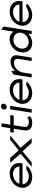

<svg xmlns="http://www.w3.org/2000/svg" viewBox="1645 -2329 695 4025"><g transform="rotate(-90 1992.5 -316.5)"><path d="M71 -226C50 -95 143 11 292 11C391 11 479 -35 532 -104C532 -104 474 -129 431 -99C394 -75 350 -60 303 -60C211 -60 146 -116 142 -192H580L585 -226C606 -357 516 -462 367 -462C218 -462 92 -357 71 -226ZM152 -257C179 -334 263 -391 356 -391C449 -391 512 -334 514 -257Z M508 0H599L833 -192L1010 0H1106L905 -232L1165 -451H1074L855 -272L693 -451H593L784 -233Z M1225 -377H1307L1273 -160C1258 -50 1307 11 1432 11C1502 11 1531 -7 1568 -30L1546 -93C1514 -72 1505 -60 1444 -60C1366 -60 1335 -98 1346 -166L1380 -377H1581L1592 -449H1391L1420 -632H1347L1318 -449H1236Z M1708 -583C1703 -549 1727 -522 1761 -522C1795 -522 1827 -549 1832 -583C1837 -617 1814 -644 1780 -644C1746 -644 1713 -617 1708 -583ZM1642 0H1715L1786 -451H1713Z M1830 -226C1809 -95 1902 11 2051 11C2150 11 2238 -35 2291 -104C2291 -104 2233 -129 2190 -99C2153 -75 2109 -60 2062 -60C1970 -60 1905 -116 1901 -192H2339L2344 -226C2365 -357 2275 -462 2126 -462C1977 -462 1851 -357 1830 -226ZM1911 -257C1938 -334 2022 -391 2115 -391C2208 -391 2271 -334 2273 -257Z M2381 0H2455L2485 -187C2494 -243 2525 -288 2561 -319C2593 -347 2638 -371 2693 -371C2756 -371 2779 -331 2770 -276L2726 0H2798L2843 -284C2858 -379 2820 -443 2714 -443C2624 -443 2558 -397 2510 -345L2524 -432L2441 -377Z M2909 -226C2890 -107 2950 11 3104 11C3189 11 3254 -27 3300 -72L3289 0H3356L3449 -587L3384 -641L3343 -381C3311 -426 3263 -462 3179 -462C3059 -462 2931 -368 2909 -226ZM2987 -226C2999 -304 3070 -383 3171 -383C3278 -383 3331 -304 3319 -226C3304 -133 3228 -64 3120 -64C3023 -64 2974 -141 2987 -226Z M3468 -226C3447 -95 3540 11 3689 11C3788 11 3876 -35 3929 -104C3929 -104 3871 -129 3828 -99C3791 -75 3747 -60 3700 -60C3608 -60 3543 -116 3539 -192H3977L3982 -226C4003 -357 3913 -462 3764 -462C3615 -462 3489 -357 3468 -226ZM3549 -257C3576 -334 3660 -391 3753 -391C3846 -391 3909 -334 3911 -257Z"/></g></svg>

Font: Charger Pro
Style: ExtObl
Weight: 400
Designer: Jasper
Foundry: Cannot Into Space Fonts
Version: Version 1.09